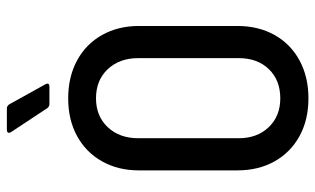

<svg xmlns="http://www.w3.org/2000/svg" viewBox="-204 -728 940 573"><g transform="rotate(-90 266.5 -441.0)"><path d="M45 -203V-497Q45 -559 72 -607Q99 -655 147.5 -681.5Q196 -708 260 -708Q324 -708 373 -681.5Q422 -655 449 -607Q476 -559 476 -497V-203Q476 -140 449 -92Q422 -44 373 -17.5Q324 9 260 9Q196 9 147.5 -17.5Q99 -44 72 -92Q45 -140 45 -203ZM380 -199V-499Q380 -555 347 -590Q314 -625 260 -625Q207 -625 174 -590Q141 -555 141 -499V-199Q141 -144 174 -109.5Q207 -75 260 -75Q314 -75 347 -109Q380 -143 380 -199ZM231 -770 159 -879 157 -884Q157 -891 166 -891H230Q237 -891 242 -884L302 -776Q304 -772 304 -770Q304 -764 295 -764H243Q236 -764 231 -770Z"/></g></svg>

Font: Barlow Semi Condensed Medium
Style: Regular
Weight: 500
Width: 4
Designer: Jeremy Tribby
Foundry: Tribby Type
Version: Version 1.422; ttfautohint (v1.8)